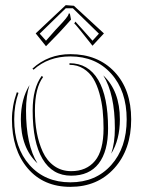

<svg xmlns="http://www.w3.org/2000/svg" viewBox="-20 -748 556 746"><path d="M255.9 -671.9Q249.5 -664.1 231.7 -644.8Q213.9 -625.5 209 -620.1L158.7 -568.4L118.7 -618.2L235.4 -728L267.1 -725.6L383.8 -618.2L339.4 -570.3L294.4 -627Q289.6 -632.3 282 -642.1Q274.4 -651.9 268.6 -656.7L272.9 -664.1Q281.7 -653.8 302.2 -631.8L339.4 -589.8L364.3 -617.2L263.2 -715.8H235.4L134.3 -617.2L158.7 -589.8L195.8 -631.8Q202.1 -638.7 211.2 -648.2Q220.2 -657.7 225.1 -663.3Q230 -668.9 235.4 -675.3Q240.7 -681.6 243.4 -686.3Q246.1 -690.9 247.1 -695.3H251.5ZM45.4 -389.6 51.8 -387.2Q35.2 -339.8 35.2 -284.2Q35.2 -173.8 95 -106.7Q154.8 -39.6 253.4 -39.6Q352.1 -39.6 412.1 -106.7Q472.2 -173.8 472.2 -284.2Q472.2 -394.5 412.1 -461.7Q352.1 -528.8 253.4 -528.8Q167.5 -528.8 110.4 -477.1L106 -481.4Q167.5 -537.6 253.4 -537.6Q359.9 -537.6 424.8 -469Q489.7 -400.4 489.7 -284.2Q489.7 -167 424.3 -94.5Q358.9 -22 253.4 -22Q148.9 -22 87.6 -94Q26.4 -166 26.4 -284.2Q26.4 -336.4 45.4 -389.6ZM250 -496.1V-502.4Q323.2 -502.4 361.6 -437.5Q399.9 -372.6 399.9 -249Q399.9 -159.7 363.3 -112.5Q326.7 -65.4 256.8 -65.4Q183.6 -65.4 145.3 -130.4Q106.9 -195.3 106.9 -318.8Q106.9 -405.3 142.1 -453.1L147.5 -448.7Q115.7 -406.2 115.7 -318.8Q115.7 -272.9 123 -232.9Q130.4 -192.9 146.2 -158.2Q162.1 -123.5 190.4 -103.3Q218.8 -83 256.8 -83Q315.9 -83 349.1 -123Q382.3 -163.1 382.3 -249Q382.3 -286.1 378.9 -319.1Q375.5 -352.1 366.2 -385.5Q356.9 -418.9 342.5 -442.6Q328.1 -466.3 304.4 -481.2Q280.8 -496.1 250 -496.1ZM412.1 -150.9Q426.3 -193.4 426.3 -249Q426.3 -382.8 381.3 -455.1Q445.8 -394.5 445.8 -284.2Q445.8 -205.6 412.1 -150.9ZM94.7 -417.5Q81.1 -376.5 81.1 -318.8Q81.1 -185.1 125.5 -113.3Q61 -173.8 61 -284.2Q61 -362.8 94.7 -417.5Z"/></svg>

Font: FoglihtenNo03
Style: Regular
Weight: 500
Version: Version 0.59